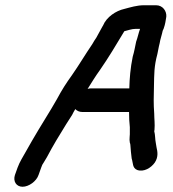

<svg xmlns="http://www.w3.org/2000/svg" viewBox="-20 -629 659 732"><path d="M66 83C90 83 119 62 127 38L137 10C139 3 143 -5 147 -10L159 -30C181 -72 207 -115 232 -155L255 -191C258 -198 263 -206 267 -213C274 -206 283 -202 294 -202H472C472 -182 473 -162 475 -144V-128C476 -113 472 -99 475 -85C476 -82 477 -80 477 -77C478 -59 480 -42 482 -25C488 -7 484 11 503 19C528 28 556 11 570 -9C585 -31 580 -53 577 -66L574 -84C571 -98 572 -115 568 -129C568 -130 569 -132 569 -134C571 -156 568 -176 568 -195C565 -236 566 -257 567 -302C568 -345 567 -375 580 -423L586 -453C588 -461 590 -469 591 -476L598 -502C599 -509 601 -515 604 -520C611 -540 611 -549 614 -565C616 -586 601 -609 575 -609H529C502 -609 477 -601 454 -595C422 -588 386 -564 373 -532C372 -530 371 -528 370 -527C363 -514 355 -500 347 -485C342 -478 337 -470 332 -461C304 -420 282 -382 254 -342C231 -310 217 -288 197 -251L176 -215C144 -163 108 -104 78 -50C68 -32 55 -12 47 10L37 38C29 62 42 83 66 83ZM499 -470C495 -452 492 -432 486 -413C477 -369 474 -330 473 -292H325C322 -292 317 -291 314 -290C329 -314 345 -340 361 -362C393 -408 424 -460 454 -510C468 -513 481 -519 498 -519H514C508 -503 505 -486 499 -470Z"/></svg>

Font: Electronic
Style: BlkSuIt
Weight: 900
Version: Version 1.011